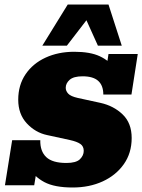

<svg xmlns="http://www.w3.org/2000/svg" viewBox="-20 -823 632 853"><path d="M303 10Q222 10 177 -14Q132 -38 106 -81L142 -61L132 0H2L34 -200H159Q158 -151 185.5 -125Q213 -99 275 -99Q318 -99 335 -115.5Q352 -132 352 -153Q352 -173 337 -183.5Q322 -194 290 -201L189 -223Q137 -234 99 -275Q61 -316 61 -380Q61 -445 93.5 -493Q126 -541 182.5 -567Q239 -593 310 -593Q381 -593 423.5 -573Q466 -553 491 -518H452L462 -583H592L564 -403H439Q439 -443 416.5 -463.5Q394 -484 347 -484Q307 -484 289.5 -468.5Q272 -453 272 -433Q272 -419 283 -407Q294 -395 325 -388L426 -366Q485 -353 525 -314.5Q565 -276 565 -210Q565 -143 530 -93.5Q495 -44 436 -17Q377 10 303 10ZM168 -620 281 -803H462L521 -620H415L364 -733L277 -620Z"/></svg>

Font: Rokkitt SemiBold Black
Style: Italic
Weight: 900
Italic angle: -9°
Version: Version 3.103